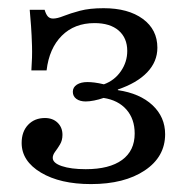

<svg xmlns="http://www.w3.org/2000/svg" viewBox="-20 -447 470 478"><path d="M206.5 11.3Q129.8 11.3 81.9 -17.3Q33.9 -46 33.9 -91.1Q33.9 -119.4 50 -136.3Q66.1 -153.2 91.9 -153.2Q111.3 -153.2 123.4 -141.5Q135.5 -129.8 135.5 -111.3Q135.5 -97.6 129.4 -87.5Q123.4 -77.4 117.3 -69.4Q111.3 -61.3 111.3 -54Q111.3 -41.1 133.9 -33.5Q156.5 -25.8 193.5 -25.8Q252.4 -25.8 283.9 -48.8Q315.3 -71.8 315.3 -114.5Q315.3 -150.8 294.8 -174.2Q274.2 -197.6 237.9 -203.2Q226.6 -199.2 214.5 -196.8Q202.4 -194.4 193.5 -194.4Q179 -194.4 170.2 -200.8Q161.3 -207.3 161.3 -218.5Q161.3 -229.8 171.4 -236.3Q181.5 -242.7 197.6 -242.7Q205.6 -242.7 215.3 -241.5Q225 -240.3 238.7 -237.1Q265.3 -246.8 281 -269.8Q296.8 -292.7 296.8 -320.2Q296.8 -352.4 275.4 -371Q254 -389.5 215.3 -389.5Q165.3 -389.5 133.9 -358.1Q102.4 -326.6 96 -271.8H58.1Q60.5 -304.8 59.7 -332.3Q58.9 -359.7 57.3 -381.9Q55.6 -404 54 -422.6H91.1Q94.4 -411.3 99.2 -406Q104 -400.8 112.1 -400.8Q122.6 -400.8 138.7 -407.3Q154.8 -413.7 179 -420.2Q203.2 -426.6 237.9 -426.6Q299.2 -426.6 335.5 -400Q371.8 -373.4 371.8 -328.2Q371.8 -293.5 346.4 -266.9Q321 -240.3 273.4 -224.2V-222.6Q328.2 -214.5 359.7 -185.1Q391.1 -155.6 391.1 -112.9Q391.1 -56.5 340.3 -22.6Q289.5 11.3 206.5 11.3Z"/></svg>

Font: Playfair 9pt Light
Style: Regular
Weight: 300
Designer: Claus Eggers Sørensen
Foundry: Claus Eggers Sørensen
Version: Version 2.001;gftools[0.9.30]